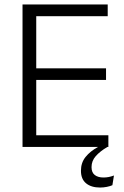

<svg xmlns="http://www.w3.org/2000/svg" viewBox="-20 -659 558 861"><path d="M81 0V-639H142.5V0ZM100 0V-52.5H466V0ZM116 -300.5V-352.5H455.5V-300.5ZM99 -586.5V-639H463V-586.5ZM429 182Q389 182 366 163Q343 144 343 107V106.5Q343 70.5 363.8 44.8Q384.5 19 419.5 0V-3.5L460 -2L461.5 0Q428.5 19.5 409.5 41Q390.5 62.5 390.5 90V91Q390.5 114.5 405 125.8Q419.5 137 444 137Q456 137 467.5 134.8Q479 132.5 491 128L484 171.5Q474 176 459 179Q444 182 429 182Z"/></svg>

Font: Anek Latin Light
Style: Regular
Weight: 300
Designer: Yesha Goshar
Foundry: Ek Type
Version: Version 1.003